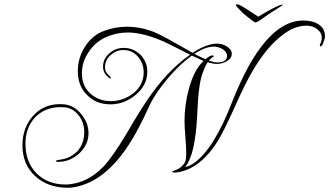

<svg xmlns="http://www.w3.org/2000/svg" viewBox="-20 -781 1540 898"><path d="M1090 -761Q1098 -761 1126.5 -743Q1155 -725 1188 -703Q1204 -713 1226 -725.5Q1248 -738 1267.5 -747.5Q1287 -757 1296 -759Q1303 -761 1302 -758Q1302 -757 1290 -749Q1278 -741 1263.5 -732Q1249 -723 1240 -717Q1218 -702 1202 -690.5Q1186 -679 1179 -677Q1175 -676 1171 -677Q1167 -679 1154 -689Q1141 -699 1119 -717Q1113 -723 1104 -732Q1095 -741 1088.5 -749Q1082 -757 1082 -758Q1084 -761 1090 -761ZM296 97Q205 97 146 44Q85 -11 85 -102Q85 -181 132 -236Q181 -294 261 -294Q266 -294 271.5 -293.5Q277 -293 281 -293Q329 -287 361 -246Q394 -206 394 -158Q394 -104 350 -63Q307 -24 252 -24Q241 -24 241 -28Q241 -31 259 -34Q286 -37 307 -48Q328 -59 344 -76Q374 -111 374 -165Q374 -206 350 -239Q322 -275 284 -279Q280 -279 274.5 -279.5Q269 -280 263 -280Q190 -280 143 -231Q99 -182 99 -109Q99 -24 150 29Q203 82 287 82Q292 82 296.5 81.5Q301 81 304 81Q393 72 464 -2Q505 -45 570 -153Q585 -179 607.5 -216.5Q630 -254 662 -303Q711 -377 763 -432.5Q815 -488 869 -525Q755 -584 728 -594Q643 -629 577 -629Q552 -629 528 -624Q504 -619 482 -610Q430 -589 397 -541Q363 -493 363 -438Q363 -380 402 -344Q441 -308 499 -308Q556 -308 604 -345Q652 -384 652 -443Q652 -484 626 -515Q599 -547 557 -547Q524 -547 498 -524Q471 -500 471 -467Q471 -445 485 -433Q499 -420 499 -416Q499 -415 498.5 -414.5Q498 -414 498 -414Q495 -414 489 -418Q462 -438 462 -469Q462 -507 492 -532Q520 -557 559 -557Q603 -557 637 -525Q669 -491 669 -446Q669 -382 614 -337Q561 -293 497 -293Q429 -293 387 -337Q344 -379 344 -448Q344 -510 377 -562Q413 -618 468 -637Q519 -656 574 -656Q612 -656 652.5 -646.5Q693 -637 735 -615Q772 -596 808 -575Q844 -554 881 -534Q947 -577 996 -577Q1018 -577 1039 -565Q1064 -550 1064 -530Q1064 -507 1039 -494Q1018 -482 994 -482Q977 -482 951 -490Q938 -469 927.5 -439Q917 -409 912 -369Q909 -350 906.5 -317.5Q904 -285 902 -239Q893 -56 846 0Q864 -2 888 -19Q980 -84 1064 -300Q1215 -685 1398 -685Q1441 -685 1467 -669Q1500 -650 1500 -610Q1500 -606 1498 -599Q1496 -592 1493 -584Q1487 -564 1479 -564Q1476 -564 1476 -570H1475Q1480 -579 1482.5 -587.5Q1485 -596 1485 -604Q1485 -629 1462 -646Q1441 -661 1414 -661Q1357 -661 1301 -617Q1264 -589 1231 -549.5Q1198 -510 1168 -460Q1148 -428 1125 -381.5Q1102 -335 1075 -274Q1050 -219 1029 -177Q1008 -135 990 -108Q929 -17 854 13Q838 19 824 22.5Q810 26 799 26Q790 26 786 24L784 23Q784 21 800 15Q826 6 843 -18Q851 -29 851 -66Q851 -78 850 -96.5Q849 -115 847 -140Q845 -166 844 -184Q843 -202 843 -215Q843 -289 863 -364Q887 -454 932 -496Q921 -501 907 -507.5Q893 -514 877 -521Q823 -482 767 -417Q740 -385 718 -353.5Q696 -322 681 -291Q673 -275 662 -250.5Q651 -226 634 -194Q498 73 316 96Q312 97 307 97Q302 97 296 97ZM996 -489Q1042 -489 1042 -520Q1042 -538 1020 -552Q1000 -563 980 -563Q941 -563 889 -529Q903 -522 916 -515.5Q929 -509 941 -504Q962 -522 974 -522Q980 -522 980 -518Q980 -515 976 -515Q966 -508 957 -498Q981 -489 996 -489Z"/></svg>

Font: Imperial Script
Style: Regular
Weight: 400
Designer: Robert E. Leuschke
Foundry: Robert E. Leuschke
Version: Version 1.010; ttfautohint (v1.8.3)